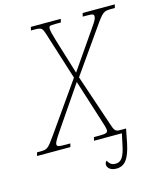

<svg xmlns="http://www.w3.org/2000/svg" viewBox="-181 -807 906 1085"><g transform="rotate(-15 272.0 -264.5)"><path d="M364 185C413 185 440 152 459 62L475 -20H443C414 -20 408 -24 394 -68L293 -368L465 -613C520 -692 524 -694 572 -694H590L595 -714H407L402 -694H422C463 -694 467 -691 467 -677C467 -665 460 -653 438 -621L284 -398L222 -600C209 -644 204 -662 204 -677C204 -691 208 -694 242 -694H274L279 -714H104L99 -694H116C163 -694 165 -691 180 -643L265 -374L67 -92C19 -24 15 -20 -29 -20H-46L-51 0H144L149 -20H124C76 -20 71 -23 71 -37C71 -44 78 -59 113 -110L274 -346L348 -113C362 -71 368 -49 368 -40C368 -24 359 -20 316 -20H287L282 0H445L432 62C417 137 398 157 366 157C346 157 332 148 322 127C314 134 312 140 312 149C312 164 327 185 364 185Z"/></g></svg>

Font: Noto Serif SemiCondensed Thin
Style: Italic
Weight: 100
Width: 4
Italic angle: -12°
Designer: Monotype Design Team
Foundry: Monotype Imaging Inc.
Version: Version 2.013